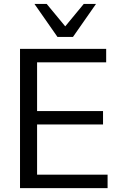

<svg xmlns="http://www.w3.org/2000/svg" viewBox="-20 -971 627 991"><path d="M528 -718.8V-649.4H171.4V-397.9H511.8V-328.6H171.4V-69.3H535.3V0H83.3V-718.8ZM157.7 -950.8H220.9L316.7 -835L412.4 -950.8H475.6L356.6 -780.3H276.7Z"/></svg>

Font: Min Sans VF VF
Style: Regular
Weight: 400
Designer: Jinseong-Kim, NotoSansCJK, Nunito
Foundry: Jinseong-Kim
Version: Version 1.420;Glyphs 3.1.2 (3151)